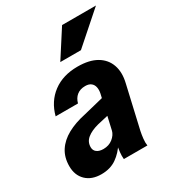

<svg xmlns="http://www.w3.org/2000/svg" viewBox="-180 -849 885 967"><g transform="rotate(-30 263.0 -365.0)"><path d="M261 0Q259 -19 261.5 -40.5Q264 -62 269 -90H266L324 -345Q328 -365 324.5 -381Q321 -397 309 -406.5Q297 -416 276 -416Q246 -416 227 -400.5Q208 -385 201 -358H71Q91 -434 148.5 -477Q206 -520 291 -520Q359 -520 401 -495.5Q443 -471 458.5 -427Q474 -383 460 -325L404 -81Q400 -62 397.5 -39.5Q395 -17 398 0ZM126 10Q70 10 37.5 -21.5Q5 -53 5 -106Q5 -157 29 -194Q53 -231 97.5 -255.5Q142 -280 204 -293L350 -329L328 -237L236 -216Q194 -205 170 -185.5Q146 -166 146 -135Q146 -116 160 -105.5Q174 -95 198 -95Q230 -95 252.5 -113Q275 -131 281 -155L276 -82Q251 -41 214.5 -15.5Q178 10 126 10ZM348 -583H228L329 -740H526Z"/></g></svg>

Font: Instrument Sans SemiCondensed
Style: Bold Italic
Weight: 700
Width: 4
Italic angle: -13°
Designer: Rodrigo Fuenzalida
Foundry: fragTYPE
Version: Version 1.000;gftools[0.9.28]